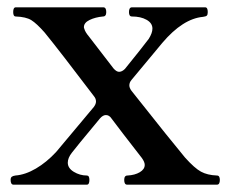

<svg xmlns="http://www.w3.org/2000/svg" viewBox="-20 -504 630 524"><path d="M580 -13Q580 0 572 0H327Q319 0 319 -13Q319 -25 328 -25Q348 -26 361.5 -34Q375 -42 375 -54Q375 -62 367 -73Q307 -150 284 -181Q278 -190 269 -190Q261 -190 253 -181Q184 -98 176 -87Q165 -73 165 -60Q165 -45 181.5 -35Q198 -25 217 -25Q224 -25 224 -13Q224 0 217 0H17Q9 0 9 -13Q9 -19 12 -21.5Q15 -24 22 -25Q49 -27 78 -44Q107 -61 133 -89L236 -212Q242 -220 242 -227Q242 -235 236 -242Q142 -366 102 -415Q80 -440 65.5 -449Q51 -458 23 -459Q16 -459 16 -471Q16 -484 23 -484H262Q270 -484 270 -471Q270 -459 261 -459Q240 -457 224.5 -449.5Q209 -442 209 -430Q209 -427 210 -426Q212 -417 223 -404L290 -317Q298 -308 305 -308Q313 -308 321 -316Q368 -374 386 -398Q396 -414 396 -426Q396 -441 380 -450Q364 -459 340 -459Q332 -459 332 -471Q332 -484 340 -484H540Q547 -484 547 -471Q547 -464 544.5 -461.5Q542 -459 534 -458Q479 -453 423 -387Q347 -296 339 -286Q333 -279 333 -271Q333 -264 339 -256Q449 -117 485 -74Q511 -45 528.5 -35.5Q546 -26 572 -25Q580 -25 580 -13Z"/></svg>

Font: Shippori Mincho B1 SemiBold
Style: Regular
Weight: 600
Designer: FONTDASU
Foundry: FONTDASU / Google Inc. / but / Adobe
Version: Version 3.110; ttfautohint (v1.8.3)